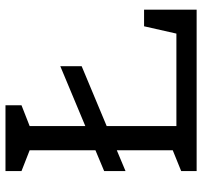

<svg xmlns="http://www.w3.org/2000/svg" viewBox="-38 -682 720 683"><g transform="rotate(-90 321.5 -340.0)"><path d="M629 -187V0H55V-55L129 -85V-284L55 -253V-329L129 -360V-594L55 -623V-680H289V-623L215 -594V-396L428 -485V-409L215 -320V-72H544L570 -187Z"/></g></svg>

Font: Rhodium Libre
Style: Regular
Weight: 400
Designer: James Puckett
Foundry: Dunwich Type Founders
Version: Version 1.001; ttfautohint (v1.3)